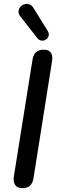

<svg xmlns="http://www.w3.org/2000/svg" viewBox="-20 -970 308 997"><path d="M97 7Q70 7 59 -9Q48 -25 52 -54L149 -661Q153 -686 167 -699Q181 -712 207 -712Q233 -712 244 -696.5Q255 -681 250 -651L154 -45Q150 -20 136.5 -6.5Q123 7 97 7ZM174 -772 87 -883Q75 -897 76 -910.5Q77 -924 85.5 -934Q94 -944 107 -948Q120 -952 133.5 -947Q147 -942 156 -925L228 -809Q236 -795 232.5 -783.5Q229 -772 219 -765Q209 -758 196.5 -759Q184 -760 174 -772Z"/></svg>

Font: Nunito ExtraLight SemiBold
Style: Italic
Weight: 600
Italic angle: -9°
Version: Version 3.602